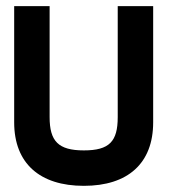

<svg xmlns="http://www.w3.org/2000/svg" viewBox="-20 -592 549 623"><path d="M26 -195C26 -62 109 11 252 11C395 11 477 -62 477 -195V-572H362V-212C362 -133 335 -104 252 -104C169 -104 141 -134 141 -212V-572H26Z"/></svg>

Font: Charger EcoBold
Style: Bold
Weight: 1000
Designer: Jasper
Foundry: Cannot Into Space Fonts
Version: Version 1.1